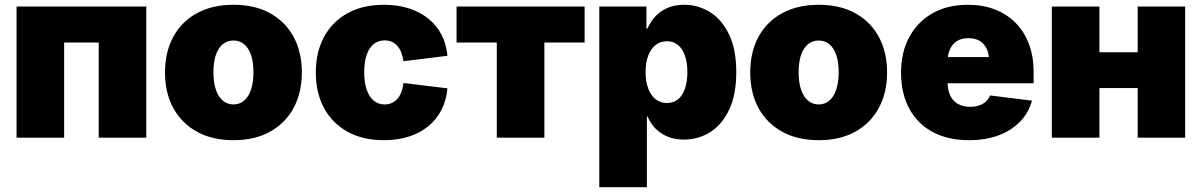

<svg xmlns="http://www.w3.org/2000/svg" viewBox="-20 -568 4957 792"><path d="M583.5 -541V0H387.2V-392.6H244.6V0H48.3V-541Z M943.4 10.3Q855.5 10.3 792 -24.9Q728.5 -60.1 694.6 -122.8Q660.6 -185.5 660.6 -269Q660.6 -353 694.6 -415.8Q728.5 -478.5 792 -513.4Q855.5 -548.3 943.4 -548.3Q1031.2 -548.3 1094.2 -513.4Q1157.2 -478.5 1191.2 -415.8Q1225.1 -353 1225.1 -269Q1225.1 -185.5 1191.2 -122.8Q1157.2 -60.1 1094.2 -24.9Q1031.2 10.3 943.4 10.3ZM943.4 -137.2Q968.3 -137.2 986.8 -152.8Q1005.4 -168.5 1015.4 -198.2Q1025.4 -228 1025.4 -270Q1025.4 -312.5 1015.4 -341.6Q1005.4 -370.6 986.8 -385.7Q968.3 -400.9 943.4 -400.9Q918 -400.9 899.2 -385.7Q880.4 -370.6 870.4 -341.6Q860.4 -312.5 860.4 -270Q860.4 -228 870.4 -198.2Q880.4 -168.5 899.2 -152.8Q918 -137.2 943.4 -137.2Z M1564 10.3Q1476.1 10.3 1413.1 -24.9Q1350.1 -60.1 1316.4 -122.8Q1282.7 -185.5 1282.7 -269Q1282.7 -352.5 1316.4 -415.3Q1350.1 -478 1413.1 -513.2Q1476.1 -548.3 1564 -548.3Q1620.6 -548.3 1666.7 -533.4Q1712.9 -518.6 1747.1 -491Q1781.2 -463.4 1801.3 -424.6Q1821.3 -385.7 1825.7 -337.9L1644.5 -315.4Q1641.1 -336.4 1634.8 -352.3Q1628.4 -368.2 1618.7 -379.2Q1608.9 -390.1 1595.9 -395.8Q1583 -401.4 1566.9 -401.4Q1541 -401.4 1522.2 -386.7Q1503.4 -372.1 1492.9 -342.8Q1482.4 -313.5 1482.4 -270Q1482.4 -227.1 1492.9 -197.3Q1503.4 -167.5 1522.2 -152.3Q1541 -137.2 1566.9 -137.2Q1583 -137.2 1595.9 -143.1Q1608.9 -148.9 1618.9 -159.9Q1628.9 -170.9 1635.3 -187.5Q1641.6 -204.1 1644.5 -225.6L1825.7 -203.6Q1821.3 -154.8 1801.5 -115.5Q1781.7 -76.2 1747.8 -48.1Q1713.9 -20 1667.2 -4.9Q1620.6 10.3 1564 10.3Z M2029.3 0V-392.6H1863.3V-541H2391.6V-392.6H2225.6V0Z M2452.1 204.1V-541H2646.5V-450.2H2650.9Q2662.6 -477.5 2683.1 -500Q2703.6 -522.5 2733.4 -535.4Q2763.2 -548.3 2802.7 -548.3Q2858.9 -548.3 2907.5 -518.8Q2956.1 -489.3 2986.6 -427.5Q3017.1 -365.7 3017.1 -270Q3017.1 -177.7 2988 -116Q2959 -54.2 2909.9 -23.2Q2860.8 7.8 2800.8 7.8Q2763.2 7.8 2733.6 -4.6Q2704.1 -17.1 2683.3 -38.3Q2662.6 -59.6 2651.4 -87.4H2648.4V204.1ZM2731 -143.1Q2758.3 -143.1 2776.9 -158.4Q2795.4 -173.8 2805.4 -202.4Q2815.4 -231 2815.4 -270Q2815.4 -310.1 2805.4 -338.4Q2795.4 -366.7 2776.9 -382.3Q2758.3 -397.9 2731 -397.9Q2704.1 -397.9 2684.3 -382.3Q2664.6 -366.7 2653.8 -338.4Q2643.1 -310.1 2643.1 -270Q2643.1 -231.4 2653.8 -202.9Q2664.6 -174.3 2684.3 -158.7Q2704.1 -143.1 2731 -143.1Z M3357.4 10.3Q3269.5 10.3 3206.1 -24.9Q3142.6 -60.1 3108.6 -122.8Q3074.7 -185.5 3074.7 -269Q3074.7 -353 3108.6 -415.8Q3142.6 -478.5 3206.1 -513.4Q3269.5 -548.3 3357.4 -548.3Q3445.3 -548.3 3508.3 -513.4Q3571.3 -478.5 3605.2 -415.8Q3639.2 -353 3639.2 -269Q3639.2 -185.5 3605.2 -122.8Q3571.3 -60.1 3508.3 -24.9Q3445.3 10.3 3357.4 10.3ZM3357.4 -137.2Q3382.3 -137.2 3400.9 -152.8Q3419.4 -168.5 3429.4 -198.2Q3439.5 -228 3439.5 -270Q3439.5 -312.5 3429.4 -341.6Q3419.4 -370.6 3400.9 -385.7Q3382.3 -400.9 3357.4 -400.9Q3332 -400.9 3313.2 -385.7Q3294.4 -370.6 3284.4 -341.6Q3274.4 -312.5 3274.4 -270Q3274.4 -228 3284.4 -198.2Q3294.4 -168.5 3313.2 -152.8Q3332 -137.2 3357.4 -137.2Z M3977.1 10.3Q3890.6 10.3 3827.6 -23.4Q3764.6 -57.1 3730.7 -119.9Q3696.8 -182.6 3696.8 -269Q3696.8 -352.5 3731 -415.5Q3765.1 -478.5 3826.9 -513.4Q3888.7 -548.3 3972.2 -548.3Q4033.7 -548.3 4083.7 -529.1Q4133.8 -509.8 4169.4 -473.6Q4205.1 -437.5 4224.4 -386.2Q4243.7 -335 4243.7 -271V-224.6H3756.8V-332.5H4152.3L4060.5 -310.5Q4060.5 -342.8 4050.8 -365Q4041 -387.2 4022 -398.9Q4002.9 -410.6 3974.6 -410.6Q3946.8 -410.6 3927.7 -398.9Q3908.7 -387.2 3898.7 -365Q3888.7 -342.8 3888.7 -310.5V-231Q3888.7 -196.3 3900.1 -173.1Q3911.6 -149.9 3932.6 -138.7Q3953.6 -127.4 3981.4 -127.4Q4001.5 -127.4 4018.1 -132.8Q4034.7 -138.2 4046.4 -148.7Q4058.1 -159.2 4064 -174.3L4236.8 -152.8Q4223.6 -103.5 4188.5 -66.9Q4153.3 -30.3 4099.9 -10Q4046.4 10.3 3977.1 10.3Z M4730.5 -352.5V-204.6H4457V-352.5ZM4515.1 -541V0H4318.8V-541ZM4868.7 -541V0H4672.9V-541Z"/></svg>

Font: Inter 17pt Black
Style: Regular
Weight: 900
Version: Version 4.001;git-66647c0bb